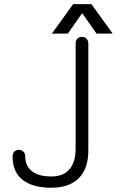

<svg xmlns="http://www.w3.org/2000/svg" viewBox="-20 -879 582 916"><path d="M340.8 -670.9V-168.9Q340.8 -103.5 309.6 -69.3Q280.3 -37.1 224.6 -37.1Q164.1 -37.1 131.8 -62.5Q100.6 -87.9 100.6 -131.8Q100.6 -147.5 90.8 -156.2Q82 -164.1 70.3 -164.1Q57.6 -164.1 48.8 -156.2Q40 -147.5 40 -131.8Q40 -60.5 85.9 -22.5Q133.8 16.6 224.6 16.6Q309.6 16.6 355.5 -28.3Q401.4 -74.2 401.4 -160.2V-670.9Q401.4 -686.5 391.6 -695.3Q382.8 -703.1 371.1 -703.1Q358.4 -703.1 349.6 -695.3Q340.8 -686.5 340.8 -670.9ZM303.7 -718.8 372.1 -816.4 440.4 -718.8H517.6L416 -859.4H329.1L227.5 -718.8Z"/></svg>

Font: Gulim
Style: Regular
Weight: 400
Version: Version 2.21